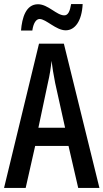

<svg xmlns="http://www.w3.org/2000/svg" viewBox="-20 -930 512 950"><path d="M84 -779H140C145 -816 159 -836 176 -836C208 -836 257 -780 305 -780C351 -780 385 -826 389 -910H332C326 -876 318 -854 298 -854C260 -854 218 -909 168 -909C108 -909 89 -842 84 -779ZM367 0H472L296 -714H173L0 0H107L154 -208H319ZM253 -519 302 -298H170L217 -520C226 -558 232 -597 235 -629C239 -597 245 -559 253 -519Z"/></svg>

Font: Noto Sans Arabic ExtCond Med
Style: Regular
Weight: 500
Width: 2
Designer: Monotype Design Team, Nadine Chahine, Nizar Qandah and Khaled Hosny
Foundry: Monotype Imaging Inc.
Version: Version 2.012